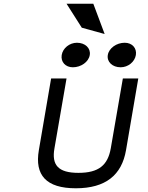

<svg xmlns="http://www.w3.org/2000/svg" viewBox="-20 -1002 798 1033"><path d="M482 -982H338L420 -853L543 -819ZM629 -640C669 -640 705 -669 711 -706C717 -743 691 -772 651 -772C607 -772 566 -743 560 -706C554 -669 585 -640 629 -640ZM372 -640C416 -640 457 -669 463 -706C469 -743 438 -772 394 -772C354 -772 318 -743 312 -706C306 -669 332 -640 372 -640ZM576 -204C560 -113 511 -72 402 -72C293 -72 257 -114 273 -204L338 -580H255L189 -194C166 -60 228 11 388 11C548 11 635 -60 658 -194L724 -580H641Z"/></svg>

Font: Charger Monospace
Style: Regular
Weight: 400
Designer: Jasper
Foundry: Cannot Into Space Fonts
Version: Version 0.980